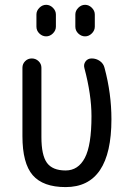

<svg xmlns="http://www.w3.org/2000/svg" viewBox="-20 -760 540 790"><path d="M250 9.8Q157.2 9.8 114.7 -39.1Q72.3 -87.9 72.3 -200.2V-481.4Q72.3 -497.1 83.5 -508.3Q94.7 -519.5 110.8 -519.5Q127 -519.5 138.7 -508.3Q150.4 -497.1 150.4 -481.4V-196.3Q150.4 -121.1 173.3 -89.8Q196.3 -58.6 250 -58.6Q301.8 -58.6 329.1 -110.4Q356.4 -162.1 356.4 -282.2Q356.4 -370.1 327.1 -480.5Q323.2 -495.1 332 -507.3Q340.8 -519.5 357.4 -519.5Q376 -519.5 391.1 -508.8Q406.2 -498 410.2 -480.5Q438.5 -375 438.5 -269.5Q438.5 9.8 250 9.8ZM370.1 -700.2V-650.4Q370.1 -634.8 357.9 -622.6Q345.7 -610.4 330.1 -610.4Q314.5 -610.4 302.2 -622.1Q290 -633.8 290 -650.4V-700.2Q290 -715.8 302.2 -728Q314.5 -740.2 330.1 -740.2Q345.7 -740.2 357.9 -728Q370.1 -715.8 370.1 -700.2ZM129.9 -700.2Q129.9 -715.8 142.1 -728Q154.3 -740.2 169.9 -740.2Q185.5 -740.2 197.8 -728Q210 -715.8 210 -700.2V-650.4Q210 -634.8 197.8 -622.6Q185.5 -610.4 169.9 -610.4Q154.3 -610.4 142.1 -622.1Q129.9 -633.8 129.9 -650.4Z"/></svg>

Font: Rounded-X Mgen+ 1m regular
Style: Regular
Weight: 400
Designer: [Source Han Sans]
Ryoko NISHIZUKA  (kana & ideographs); Paul D. Hunt (Latin, Greek & Cyrillic); Wenlong ZHANG  (bopomofo
Version: Version 1.059.20150602